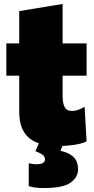

<svg xmlns="http://www.w3.org/2000/svg" viewBox="-20 -721 476 969"><path d="M276 16Q214.5 16 169.8 -0.2Q125 -16.5 101 -55Q77 -93.5 77 -160V-339H12V-502H77V-665L296 -701V-502H417V-339H296V-237Q296 -200.5 306.2 -180.8Q316.5 -161 344 -161Q357 -161 373 -166Q389 -171 407 -182L417 -8Q394 4.5 353.8 10.2Q313.5 16 276 16ZM201 228Q150 228 125 218V103Q130.5 104.5 141 106.2Q151.5 108 164 108Q207 108 207 83Q207 70 196.2 61.2Q185.5 52.5 159 42L192 -36H302V0L285 40Q332.5 51 353.2 73.5Q374 96 374 133Q374 173.5 336.2 200.8Q298.5 228 201 228Z"/></svg>

Font: Commissioner Black
Style: Regular
Weight: 900
Designer: Kostas Bartsokas
Foundry: Kostas Bartsokas
Version: Version 1.000; ttfautohint (v1.8.3)